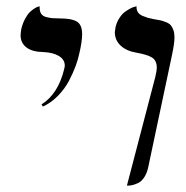

<svg xmlns="http://www.w3.org/2000/svg" viewBox="-20 -579 585 605"><path d="M379.9 5.9 469.2 -335.9Q474.1 -356.4 474.1 -365.2Q474.1 -388.2 459 -397.7Q443.8 -407.2 409.2 -413.1Q377.9 -418.5 359.9 -435.5Q341.8 -452.6 341.8 -478Q341.8 -479.5 344.2 -494.1Q348.1 -509.8 356.2 -522.2Q364.3 -534.7 373.3 -541.3Q382.3 -547.9 390.6 -552.2Q398.9 -556.6 404.3 -557.6L410.2 -559.1V-556.2Q410.2 -546.9 415 -539.8Q419.9 -532.7 429.7 -528.8Q439.5 -524.9 445.8 -522.9Q452.1 -521 462.9 -519Q478 -516.6 485.6 -514.9Q493.2 -513.2 503.4 -509Q513.7 -504.9 518.3 -499.3Q522.9 -493.7 526.4 -484.1Q529.8 -474.6 529.8 -460.9Q529.8 -442.4 522 -405.8L446.8 -50.8Q442.4 -31.7 433.8 -19.3Q425.3 -6.8 414.6 -2Q403.8 2.9 396.7 4.4Q389.6 5.9 382.8 5.9ZM115.2 -243.2 110.8 -250Q163.1 -282.7 182.1 -360.8Q184.1 -368.7 184.1 -372.1Q184.1 -391.1 166 -402.3Q147.9 -413.6 116.2 -415Q82 -415.5 63.5 -429.4Q44.9 -443.4 44.9 -467.8Q44.9 -473.1 46.9 -486.8Q51.3 -505.4 59.1 -519.8Q66.9 -534.2 74.5 -541.3Q82 -548.3 89.1 -552.7Q96.2 -557.1 100.6 -558.1L105 -559.1V-554.2Q105 -542.5 110.1 -535.2Q115.2 -527.8 126.2 -525.1Q137.2 -522.5 145 -521.7Q152.8 -521 167 -521Q206.5 -521 222.7 -510.7Q238.8 -500.5 238.8 -471.2Q238.8 -448.2 230 -411.1Q226.1 -392.1 218.5 -371.3Q210.9 -350.6 197.8 -325.2Q184.6 -299.8 163.1 -277.6Q141.6 -255.4 115.2 -243.2Z"/></svg>

Font: Common Serif
Style: Italic
Weight: 400
Italic angle: -12°
Designer: Philipp H. Poll, Khaled Hosny
Foundry: Stefan Peev, Context Ltd.
Version: Version 1.026